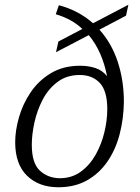

<svg xmlns="http://www.w3.org/2000/svg" viewBox="-20 -779 590 809"><path d="M226 10Q144 10 94 -38.5Q44 -87 44 -180Q44 -229 60 -285Q76 -341 109.5 -390.5Q143 -440 195 -471Q247 -502 318 -502Q352 -502 381.5 -492.5Q411 -483 431 -458Q422 -506 403 -550.5Q384 -595 354 -631L216 -559L226 -604L327 -657Q305 -678 277 -693.5Q249 -709 215 -719L228 -757Q270 -746 306.5 -726.5Q343 -707 372 -681L521 -759L511 -713L399 -654Q451 -596 476.5 -517.5Q502 -439 502 -350Q501 -278 484 -213Q467 -148 432.5 -98Q398 -48 346.5 -19Q295 10 226 10ZM231 -28Q283 -28 321 -56Q359 -84 383.5 -128Q408 -172 420 -222.5Q432 -273 432 -319Q432 -396 400.5 -429.5Q369 -463 316 -463Q261 -463 222 -433.5Q183 -404 159.5 -358.5Q136 -313 125 -262.5Q114 -212 114 -169Q114 -92 147.5 -60.5Q181 -29 231 -28Z"/></svg>

Font: Noto Serif Light
Style: Italic
Weight: 300
Italic angle: -12°
Designer: Monotype Design Team
Foundry: Monotype Imaging Inc.
Version: Version 2.013